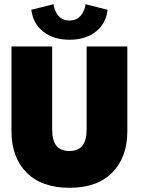

<svg xmlns="http://www.w3.org/2000/svg" viewBox="-20 -881 687 913"><path d="M491.5 -834.5Q484.5 -769 435.5 -730.5Q386.5 -692 310.5 -692Q235.5 -692 186.2 -730Q137 -768 129 -834.5L235 -861Q237.5 -831 256.8 -807.2Q276 -783.5 310.5 -783.5Q345 -783.5 364.5 -807.5Q384 -831.5 386.5 -861ZM392 -660H585.5V-257.5Q585.5 -133 514 -60.5Q442.5 12 310.5 12Q178 12 106.2 -60.5Q34.5 -133 34.5 -257.5V-660H228V-268Q228 -213.5 248 -188.2Q268 -163 310.5 -163Q352 -163 372 -188.2Q392 -213.5 392 -268Z"/></svg>

Font: League Spartan Black
Style: Regular
Weight: 900
Foundry: The League of Moveable Type
Version: Version 2.002